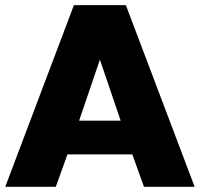

<svg xmlns="http://www.w3.org/2000/svg" viewBox="-30 -720 770 740"><path d="M-9.8 0 254.9 -700.2H455.1L720.2 0H524.9L480 -125H230L185.1 0ZM274.9 -254.9H435.1L355 -490.2Z"/></svg>

Font: Russo One
Style: Regular
Weight: 400
Designer: Jovanny lemonad
Foundry: Jovanny Lemonad
Version: Version 1.000